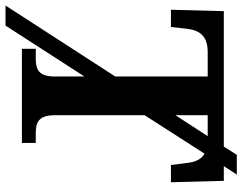

<svg xmlns="http://www.w3.org/2000/svg" viewBox="-110 -690 858 679"><g transform="rotate(90 318.5 -351.0)"><path d="M-1 58H70L250 -221V-115C250 -57 222 -49 187 -49H152V0H485V-49H450C415 -49 387 -57 387 -116V-434L523 -646C545 -633 553 -610 556 -582L563 -527H624L619 -714H567L597 -760H527L498 -714H19L14 -527H75L81 -582C86 -626 104 -657 164 -657H250V-330ZM387 -657H461L387 -543Z"/></g></svg>

Font: Noto Serif SemiBold
Style: Regular
Weight: 600
Designer: Monotype Design Team
Foundry: Monotype Imaging Inc.
Version: Version 2.013